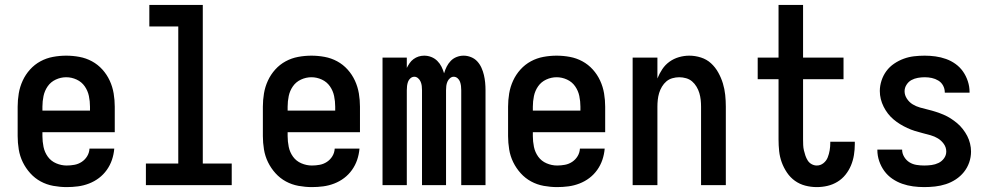

<svg xmlns="http://www.w3.org/2000/svg" viewBox="-20 -755 4040 783"><path d="M252 8Q225 8 197.5 3Q170 -2 146 -15Q122 -28 103.5 -48.5Q85 -69 73 -93.5Q61 -118 56.5 -145.5Q52 -173 52 -200V-320Q52 -347 56.5 -374Q61 -401 72.5 -426Q84 -451 102.5 -471.5Q121 -492 145 -505Q169 -518 196 -523Q223 -528 250 -528Q277 -528 304 -523Q331 -518 355 -505Q379 -492 397.5 -471.5Q416 -451 427.5 -426Q439 -401 443.5 -374Q448 -347 448 -320V-216H153V-200Q153 -178 157.5 -156Q162 -134 175 -116Q188 -98 209 -89Q230 -80 252 -80Q268 -80 284 -83Q300 -86 313.5 -95Q327 -104 335.5 -118Q344 -132 345 -149H446Q444 -125 436.5 -103Q429 -81 415.5 -62Q402 -43 383.5 -29Q365 -15 343 -6.5Q321 2 298 5Q275 8 252 8ZM347 -304V-320Q347 -342 342.5 -363.5Q338 -385 325.5 -403Q313 -421 292.5 -430.5Q272 -440 250 -440Q228 -440 207.5 -430.5Q187 -421 174.5 -403Q162 -385 157.5 -363.5Q153 -342 153 -320V-304Z M575 0V-88H707V-647H589V-735H807V-88H925V0Z M1252 8Q1225 8 1197.5 3Q1170 -2 1146 -15Q1122 -28 1103.5 -48.5Q1085 -69 1073 -93.5Q1061 -118 1056.5 -145.5Q1052 -173 1052 -200V-320Q1052 -347 1056.5 -374Q1061 -401 1072.5 -426Q1084 -451 1102.5 -471.5Q1121 -492 1145 -505Q1169 -518 1196 -523Q1223 -528 1250 -528Q1277 -528 1304 -523Q1331 -518 1355 -505Q1379 -492 1397.5 -471.5Q1416 -451 1427.5 -426Q1439 -401 1443.5 -374Q1448 -347 1448 -320V-216H1153V-200Q1153 -178 1157.5 -156Q1162 -134 1175 -116Q1188 -98 1209 -89Q1230 -80 1252 -80Q1268 -80 1284 -83Q1300 -86 1313.5 -95Q1327 -104 1335.5 -118Q1344 -132 1345 -149H1446Q1444 -125 1436.5 -103Q1429 -81 1415.5 -62Q1402 -43 1383.5 -29Q1365 -15 1343 -6.5Q1321 2 1298 5Q1275 8 1252 8ZM1347 -304V-320Q1347 -342 1342.5 -363.5Q1338 -385 1325.5 -403Q1313 -421 1292.5 -430.5Q1272 -440 1250 -440Q1228 -440 1207.5 -430.5Q1187 -421 1174.5 -403Q1162 -385 1157.5 -363.5Q1153 -342 1153 -320V-304Z M1540 0V-520H1639V-478Q1644 -488 1650.5 -497.5Q1657 -507 1666.5 -514Q1676 -521 1687 -524.5Q1698 -528 1710 -528Q1725 -528 1739 -522.5Q1753 -517 1763.5 -506.5Q1774 -496 1780.5 -483Q1787 -470 1791 -456Q1795 -470 1801.5 -483Q1808 -496 1818 -506.5Q1828 -517 1842 -522.5Q1856 -528 1870 -528H1871Q1886 -528 1901 -522Q1916 -516 1926.5 -504.5Q1937 -493 1943.5 -478.5Q1950 -464 1953.5 -449Q1957 -434 1958.5 -418.5Q1960 -403 1960 -387V0H1861V-387Q1861 -396 1860 -404.5Q1859 -413 1856 -421.5Q1853 -430 1846 -436Q1839 -442 1830 -442Q1822 -442 1815 -436Q1808 -430 1804.5 -421.5Q1801 -413 1800 -404.5Q1799 -396 1799 -387V0H1701V-387Q1701 -396 1700 -404.5Q1699 -413 1695.5 -421.5Q1692 -430 1685 -436Q1678 -442 1670 -442Q1661 -442 1654 -436Q1647 -430 1644 -421.5Q1641 -413 1640 -404.5Q1639 -396 1639 -387V0Z M2252 8Q2225 8 2197.5 3Q2170 -2 2146 -15Q2122 -28 2103.5 -48.5Q2085 -69 2073 -93.5Q2061 -118 2056.5 -145.5Q2052 -173 2052 -200V-320Q2052 -347 2056.5 -374Q2061 -401 2072.5 -426Q2084 -451 2102.5 -471.5Q2121 -492 2145 -505Q2169 -518 2196 -523Q2223 -528 2250 -528Q2277 -528 2304 -523Q2331 -518 2355 -505Q2379 -492 2397.5 -471.5Q2416 -451 2427.5 -426Q2439 -401 2443.5 -374Q2448 -347 2448 -320V-216H2153V-200Q2153 -178 2157.5 -156Q2162 -134 2175 -116Q2188 -98 2209 -89Q2230 -80 2252 -80Q2268 -80 2284 -83Q2300 -86 2313.5 -95Q2327 -104 2335.5 -118Q2344 -132 2345 -149H2446Q2444 -125 2436.5 -103Q2429 -81 2415.5 -62Q2402 -43 2383.5 -29Q2365 -15 2343 -6.5Q2321 2 2298 5Q2275 8 2252 8ZM2347 -304V-320Q2347 -342 2342.5 -363.5Q2338 -385 2325.5 -403Q2313 -421 2292.5 -430.5Q2272 -440 2250 -440Q2228 -440 2207.5 -430.5Q2187 -421 2174.5 -403Q2162 -385 2157.5 -363.5Q2153 -342 2153 -320V-304Z M2560 0V-520H2661V-435Q2669 -455 2681 -473Q2693 -491 2710.5 -503.5Q2728 -516 2749 -522Q2770 -528 2791 -528Q2815 -528 2838.5 -520.5Q2862 -513 2879.5 -497Q2897 -481 2909 -459.5Q2921 -438 2928 -415Q2935 -392 2937.5 -368Q2940 -344 2940 -320V0H2839V-320Q2839 -334 2837.5 -348Q2836 -362 2832 -375.5Q2828 -389 2820.5 -401.5Q2813 -414 2802.5 -423Q2792 -432 2778 -436Q2764 -440 2750 -440Q2736 -440 2722 -436Q2708 -432 2697.5 -423Q2687 -414 2679.5 -401.5Q2672 -389 2668 -375.5Q2664 -362 2662.5 -348Q2661 -334 2661 -320V0Z M3311 8Q3287 8 3264 2Q3241 -4 3222 -17.5Q3203 -31 3189.5 -51Q3176 -71 3168 -93Q3160 -115 3157.5 -138.5Q3155 -162 3155 -186V-432H3070V-520H3155V-735H3255V-520H3420V-432H3255V-186Q3255 -175 3255.5 -163.5Q3256 -152 3258.5 -141.5Q3261 -131 3264.5 -120.5Q3268 -110 3274 -100.5Q3280 -91 3290 -85.5Q3300 -80 3311 -80Q3326 -80 3338 -89.5Q3350 -99 3355.5 -113Q3361 -127 3363.5 -142Q3366 -157 3366 -172V-177H3466V-167Q3466 -145 3462.5 -123Q3459 -101 3450.5 -80.5Q3442 -60 3428 -42.5Q3414 -25 3395 -13.5Q3376 -2 3354.5 3Q3333 8 3311 8Z M3749 8Q3726 8 3703.5 5Q3681 2 3659.5 -5.5Q3638 -13 3619 -26Q3600 -39 3586.5 -57.5Q3573 -76 3565.5 -98Q3558 -120 3558 -143V-145H3659V-144Q3659 -129 3667.5 -115Q3676 -101 3689 -93Q3702 -85 3717.5 -82.5Q3733 -80 3749 -80Q3764 -80 3779 -82Q3794 -84 3807.5 -90.5Q3821 -97 3830 -109.5Q3839 -122 3839 -137Q3839 -154 3829 -168Q3819 -182 3805 -190.5Q3791 -199 3775 -203.5Q3759 -208 3743 -212Q3727 -216 3711 -221Q3695 -226 3680 -233Q3665 -240 3651 -248.5Q3637 -257 3624 -268Q3611 -279 3601 -292Q3591 -305 3583.5 -320Q3576 -335 3572 -351Q3568 -367 3568 -384Q3568 -405 3575 -426.5Q3582 -448 3595 -465.5Q3608 -483 3626.5 -495.5Q3645 -508 3665.5 -515.5Q3686 -523 3707.5 -525.5Q3729 -528 3751 -528Q3773 -528 3795 -525Q3817 -522 3838 -514.5Q3859 -507 3877 -494Q3895 -481 3907.5 -463Q3920 -445 3927 -423.5Q3934 -402 3934 -380V-377H3833V-378Q3833 -393 3826 -406Q3819 -419 3806.5 -426.5Q3794 -434 3780 -437Q3766 -440 3751 -440Q3737 -440 3723 -437.5Q3709 -435 3697 -428.5Q3685 -422 3677 -409.5Q3669 -397 3669 -383Q3669 -367 3678.5 -352.5Q3688 -338 3702 -329.5Q3716 -321 3732 -316.5Q3748 -312 3764.5 -308Q3781 -304 3796.5 -299Q3812 -294 3827.5 -287.5Q3843 -281 3857 -272Q3871 -263 3883.5 -252.5Q3896 -242 3906.5 -228.5Q3917 -215 3924.5 -200.5Q3932 -186 3936 -169.5Q3940 -153 3940 -137Q3940 -114 3932.5 -92.5Q3925 -71 3911 -53.5Q3897 -36 3878 -23.5Q3859 -11 3837.5 -4Q3816 3 3793.5 5.5Q3771 8 3749 8Z"/></svg>

Font: Iosevka SS18 Semibold
Style: Regular
Weight: 600
Monospace: yes
Designer: Belleve Invis
Foundry: Belleve Invis
Version: Version 25.1.1; ttfautohint (v1.8.4)